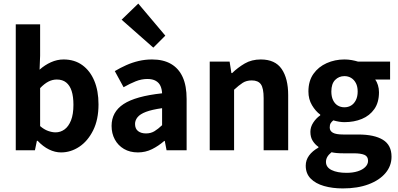

<svg xmlns="http://www.w3.org/2000/svg" viewBox="-20 -839 2221 1072"><path d="M321 12Q287 12 253.5 -4.5Q220 -21 190 -53H186L175 0H68V-703H204V-528L201 -450Q230 -476 264.5 -491.5Q299 -507 335 -507Q396 -507 439.5 -475.5Q483 -444 506.5 -388Q530 -332 530 -256Q530 -171 500 -111Q470 -51 422.5 -19.5Q375 12 321 12ZM290 -100Q318 -100 340.5 -116.5Q363 -133 376.5 -167Q390 -201 390 -254Q390 -300 380 -331Q370 -362 349.5 -378.5Q329 -395 297 -395Q273 -395 250.5 -383.5Q228 -372 204 -347V-135Q226 -116 248.5 -108Q271 -100 290 -100Z M750 12Q705 12 672 -7.5Q639 -27 621 -60.5Q603 -94 603 -136Q603 -214 670 -258Q737 -302 885 -318Q884 -341 876 -359Q868 -377 850 -387.5Q832 -398 803 -398Q770 -398 737.5 -385Q705 -372 670 -352L621 -442Q651 -460 684.5 -475Q718 -490 754 -498.5Q790 -507 829 -507Q892 -507 935 -482Q978 -457 1000 -408.5Q1022 -360 1022 -286V0H910L900 -52H897Q865 -24 828.5 -6Q792 12 750 12ZM795 -94Q822 -94 842.5 -106.5Q863 -119 885 -140V-235Q828 -227 795 -214.5Q762 -202 748 -184.5Q734 -167 734 -147Q734 -120 751 -107Q768 -94 795 -94ZM836 -573 659 -729 752 -819 903 -640Z M1151 0V-495H1262L1272 -431H1276Q1308 -462 1346.5 -484.5Q1385 -507 1436 -507Q1516 -507 1552.5 -454Q1589 -401 1589 -308V0H1452V-291Q1452 -347 1436.5 -368.5Q1421 -390 1386 -390Q1356 -390 1335 -376.5Q1314 -363 1287 -338V0Z M1894 213Q1836 213 1789 199.5Q1742 186 1714.5 158Q1687 130 1687 86Q1687 55 1705.5 29.5Q1724 4 1758 -15V-19Q1739 -32 1726 -52.5Q1713 -73 1713 -103Q1713 -130 1729 -154.5Q1745 -179 1768 -195V-199Q1742 -218 1722 -251.5Q1702 -285 1702 -328Q1702 -387 1730 -426.5Q1758 -466 1804 -486.5Q1850 -507 1903 -507Q1924 -507 1943.5 -503.5Q1963 -500 1979 -495H2158V-395H2075Q2084 -383 2090 -364Q2096 -345 2096 -324Q2096 -267 2070 -230Q2044 -193 2000.5 -175Q1957 -157 1903 -157Q1889 -157 1873.5 -159.5Q1858 -162 1841 -167Q1831 -159 1826 -150.5Q1821 -142 1821 -127Q1821 -108 1838.5 -98Q1856 -88 1897 -88H1980Q2070 -88 2118 -58.5Q2166 -29 2166 36Q2166 87 2132.5 127Q2099 167 2038 190Q1977 213 1894 213ZM1915 126Q1950 126 1977 117.5Q2004 109 2019.5 93.5Q2035 78 2035 59Q2035 34 2014.5 25.5Q1994 17 1956 17H1899Q1876 17 1860 15.5Q1844 14 1831 11Q1815 24 1807.5 37Q1800 50 1800 65Q1800 95 1831.5 110.5Q1863 126 1915 126ZM1903 -240Q1924 -240 1940.5 -250Q1957 -260 1967 -280Q1977 -300 1977 -328Q1977 -356 1967 -375Q1957 -394 1940.5 -404Q1924 -414 1903 -414Q1872 -414 1851 -392.5Q1830 -371 1830 -328Q1830 -300 1839.5 -280Q1849 -260 1865.5 -250Q1882 -240 1903 -240Z"/></svg>

Font: Assistant ExtraLight
Style: Bold
Weight: 700
Version: Version 3.000